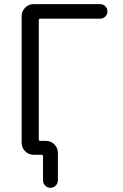

<svg xmlns="http://www.w3.org/2000/svg" viewBox="-20 -773 596 931"><path d="M142.6 -22.5Q119.1 -22.5 102.1 -39.6Q85 -56.6 85 -80.1V-695.3Q85 -718.8 102.1 -735.8Q119.1 -752.9 142.6 -752.9H465.8Q480.5 -752.9 490.7 -742.7Q501 -732.4 501 -717.8Q501 -703.1 490.7 -692.9Q480.5 -682.6 465.8 -682.6H175.8Q168 -682.6 168 -675.8V-97.7Q168 -89.8 175.8 -89.8H203.1Q226.6 -89.8 243.7 -72.8Q260.7 -55.7 260.7 -32.2V101.6Q260.7 116.2 250 127Q239.3 137.7 224.6 137.7Q210 137.7 199.2 127Q188.5 116.2 188.5 101.6V-15.6Q188.5 -22.5 181.6 -22.5H168Z"/></svg>

Font: Gen Jyuu Gothic Normal
Style: Regular
Weight: 300
Designer: [Source Han Sans]
Ryoko NISHIZUKA  (kana & ideographs); Paul D. Hunt (Latin, Greek & Cyrillic); Wenlong ZHANG  (bopomofo
Version: Version 1.002.20150607